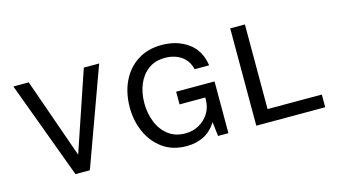

<svg xmlns="http://www.w3.org/2000/svg" viewBox="-71 -847 1996 1111"><g transform="rotate(-15 927.0 -291.5)"><path d="M268 0 52 -583H144L312 -105L474 -583H566L354 0Z M933 10Q849 10 790.5 -32Q732 -74 701.5 -142.5Q671 -211 671 -290Q671 -377 703.5 -445.5Q736 -514 797 -553.5Q858 -593 942 -593Q1034 -593 1099.5 -546Q1165 -499 1178 -408H1091Q1078 -462 1037.5 -489Q997 -516 941 -516Q882 -516 841.5 -486Q801 -456 780 -405.5Q759 -355 759 -293Q759 -232 780 -179.5Q801 -127 842.5 -95Q884 -63 945 -63Q989 -63 1026 -83.5Q1063 -104 1085.5 -140Q1108 -176 1108 -223V-234H954V-310H1184V0H1122L1112 -85Q1080 -35 1035 -12.5Q990 10 933 10Z M1351 0V-583H1439V-76H1764V0Z"/></g></svg>

Font: Fragment Mono SC
Style: Regular
Weight: 400
Monospace: yes
Designer: Wei Huang based on Nimbus Sans by URW Studio, based on Helvetica by Max Miedinger.
Foundry: Wei Huang
Version: Version 1.012; ttfautohint (v1.8.4.7-5d5b)